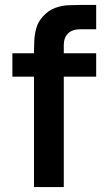

<svg xmlns="http://www.w3.org/2000/svg" viewBox="-20 -755 418 775"><path d="M237.5 0H117.2V-548.5Q117.2 -569.1 118.5 -593.7Q119.8 -618.3 127 -642.9Q134.2 -667.5 152.5 -687.7Q175.3 -713.1 202.2 -722.9Q229 -732.7 254.9 -733.8Q280.8 -735 300.7 -735H368.2V-637H305.7Q271.2 -637 254.3 -619.7Q237.5 -602.4 237.5 -574.5ZM368.2 -445.5H30V-540H368.2Z"/></svg>

Font: Manrope Variable Light
Style: Regular
Weight: 200
Designer: Mikhail Sharanda
Foundry: Mikhail Sharanda
Version: Version 4.505